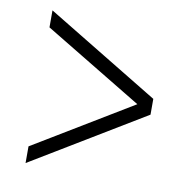

<svg xmlns="http://www.w3.org/2000/svg" viewBox="-63 -563 596 623"><g transform="rotate(10 234.5 -251.5)"><path d="M61 -503 433 -277V-225L61 0V-55L385 -251L61 -447Z"/></g></svg>

Font: Metropolitano Light
Style: Regular
Weight: 300
Designer: Fonts by Alex Slobzheninov & Chris M. Simpson / Changes by Cristiano Sobral
Foundry: Fonts by Alex Slobzheninov & Chris M. Simpson / Changes by Cristiano Sobral
Version: Version 1.00;August 30, 2020;FontCreator 13.0.0.2681 64-bit